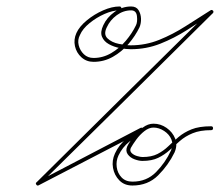

<svg xmlns="http://www.w3.org/2000/svg" viewBox="-20 -567 679 593"><path d="M355 -541Q355 -535 349 -535Q328 -535 303 -524Q278 -513 256.5 -495.5Q235 -478 227 -459Q219 -444 223 -427.5Q227 -411 239 -399.5Q251 -388 269 -388Q298 -388 323.5 -403Q349 -418 368.5 -441Q388 -464 400 -489Q405 -499 403 -517Q401 -535 385 -535Q361 -535 340.5 -520Q320 -505 310 -483Q299 -461 312 -448.5Q325 -436 347 -431.5Q369 -427 384 -427Q430 -427 472 -444Q514 -461 553 -486Q592 -511 630 -535Q634 -538 638 -534Q641 -530 637 -526Q503 -393 369 -260.5Q235 -128 101 4Q98 8 94 2Q90 -3 94 -5Q174 -47 254 -88.5Q334 -130 414 -172Q419 -174 422 -170Q425 -165 421 -162Q400 -146 379 -129Q358 -112 346 -87Q338 -70 340.5 -51Q343 -32 355.5 -19Q368 -6 389 -6Q433 -6 462 -35.5Q491 -65 508 -102Q516 -120 509.5 -136Q503 -152 487 -162.5Q471 -173 454 -173Q440 -173 426 -162Q412 -151 401 -136Q390 -121 384 -110Q380 -101 386.5 -94.5Q393 -88 403.5 -85Q414 -82 420 -82Q448 -82 466.5 -91.5Q485 -101 499.5 -115Q514 -129 531 -143.5Q548 -158 571.5 -167.5Q595 -177 632 -177Q638 -177 638 -171Q638 -165 632 -165Q598 -165 575 -155.5Q552 -146 535.5 -131.5Q519 -117 503.5 -103Q488 -89 468.5 -79.5Q449 -70 420 -70Q409 -70 395.5 -75Q382 -80 374.5 -90.5Q367 -101 373 -115Q380 -129 392.5 -145Q405 -161 421 -173Q437 -185 454 -185Q476 -185 494.5 -172Q513 -159 521 -139Q529 -119 519 -96Q500 -57 468.5 -25.5Q437 6 389 6Q364 6 348.5 -10Q333 -26 329 -48.5Q325 -71 335 -93Q347 -119 369 -137Q391 -155 414 -171Q418 -175 421 -169Q425 -164 420 -161Q340 -120 260 -78Q180 -36 100 5Q95 8 92 3Q89 -1 93 -4Q227 -137 361 -269.5Q495 -402 629 -534Q633 -538 637 -533Q641 -528 636 -525Q598 -500 558 -474.5Q518 -449 475 -432Q432 -415 384 -415Q369 -415 350.5 -418.5Q332 -422 316.5 -430.5Q301 -439 295 -453.5Q289 -468 299 -489Q310 -513 333.5 -530Q357 -547 385 -547Q401 -547 408 -535.5Q415 -524 415.5 -509.5Q416 -495 411 -483Q398 -456 377 -431.5Q356 -407 328.5 -391.5Q301 -376 269 -376Q247 -376 231.5 -390Q216 -404 211.5 -424.5Q207 -445 216 -465Q225 -485 248 -504Q271 -523 298.5 -535Q326 -547 349 -547Q355 -547 355 -541Z"/></svg>

Font: FRB American Cursive Guidelines Thin
Style: Italic
Weight: 100
Italic angle: -25°
Version: Version 2.0;Modular Font Editor K font №1